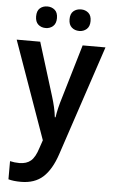

<svg xmlns="http://www.w3.org/2000/svg" viewBox="-63 -783 626 1064"><g transform="rotate(5 249.5 -250.5)"><path d="M95 240Q74 240 56.5 238Q39 236 25 232V131Q38 134 50.5 135.5Q63 137 77 137Q117 137 141 116.5Q165 96 181 44L196 0L3 -543H134L226 -246Q235 -217 241.5 -189Q248 -161 251 -133H255Q262 -182 282 -246L370 -543H497L293 69Q264 156 217.5 198Q171 240 95 240ZM99 -681Q99 -712 115.5 -726.5Q132 -741 157 -741Q181 -741 198 -726.5Q215 -712 215 -681Q215 -651 198 -636Q181 -621 157 -621Q132 -621 115.5 -636Q99 -651 99 -681ZM285 -681Q285 -712 302 -726.5Q319 -741 344 -741Q368 -741 385 -726.5Q402 -712 402 -681Q402 -651 385 -636Q368 -621 344 -621Q319 -621 302 -636Q285 -651 285 -681Z"/></g></svg>

Font: Noto Sans SemiCondensed SemiBold
Style: Regular
Weight: 600
Width: 4
Designer: Monotype Design Team
Foundry: Monotype Imaging Inc.
Version: Version 2.013; ttfautohint (v1.8.4.7-5d5b)